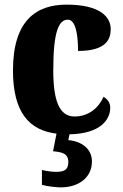

<svg xmlns="http://www.w3.org/2000/svg" viewBox="-20 -570 529 829"><path d="M243 239C319 239 377 197 377 127C377 73 333 40 275 35L280 10C416 7 456 -55 456 -105C456 -125 445 -142 427 -152C406 -104 362 -67 302 -67C236 -67 210 -135 210 -267C210 -435 234 -485 273 -485C306 -485 317 -422 317 -350C440 -350 458 -402 458 -444C458 -498 411 -550 267 -550C138 -550 36 -483 36 -266C36 -81 109 -7 224 7L209 83C246 87 275 91 275 130C275 165 255 172 221 172C205 172 183 169 161 164V228C183 235 226 239 243 239Z"/></svg>

Font: Noto Serif Armenian Condensed Black
Style: Regular
Weight: 900
Width: 3
Designer: Monotype Design Team
Foundry: Monotype Imaging Inc.
Version: Version 2.008